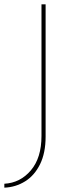

<svg xmlns="http://www.w3.org/2000/svg" viewBox="-20 -722 349 884"><path d="M190 -93Q190 -18 164.5 34Q139 86 95.5 113Q52 140 0 142V124Q73 120 122 62.5Q171 5 171 -96V-702H190Z"/></svg>

Font: Josefin Sans Thin Thin
Style: Regular
Weight: 250
Version: Version 2.001